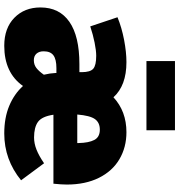

<svg xmlns="http://www.w3.org/2000/svg" viewBox="10 -832 842 902"><g transform="rotate(90 431.0 -381.0)"><path d="M843 -211H519Q527 -157 552.5 -138.5Q578 -120 626 -120Q654 -120 683 -131.5Q712 -143 747 -167L827 -59Q730 20 607 20Q533 20 477 -3.5Q421 -27 384 -68Q322 20 195 20Q112 20 63.5 -27.5Q15 -75 15 -150Q15 -239 82.5 -286Q150 -333 281 -333H319V-344Q319 -384 303 -398Q287 -412 242 -412Q218 -412 180.5 -404.5Q143 -397 104 -384L61 -512Q110 -532 167.5 -543Q225 -554 272 -554Q382 -554 437 -493Q503 -554 601 -554Q672 -554 728 -521Q784 -488 815.5 -424.5Q847 -361 847 -274Q847 -249 843 -211ZM652 -330Q651 -377 637.5 -403Q624 -429 589 -429Q556 -429 539.5 -406Q523 -383 518 -323H652ZM331 -166Q324 -196 323 -220V-225H300Q259 -225 240 -211Q221 -197 221 -165Q221 -144 232 -131.5Q243 -119 263 -119Q284 -119 299.5 -131Q315 -143 331 -166ZM267 -648V-782H592V-648Z"/></g></svg>

Font: FiraGO Heavy
Style: Regular
Weight: 900
Designer: bBox Type
Foundry: bBox Type GmbH
Version: Version 1.001